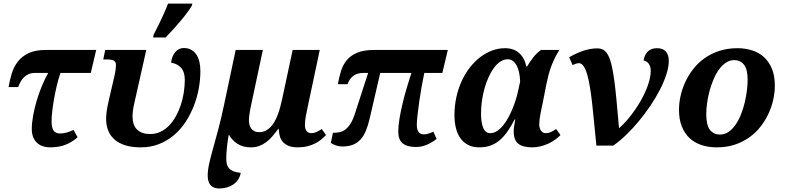

<svg xmlns="http://www.w3.org/2000/svg" viewBox="-20 -816 4403 1076"><path d="M318.8 -407.2Q307.1 -374 298.1 -335.4Q289.1 -296.9 282.5 -259.5Q275.9 -222.2 272.5 -189.7Q269 -157.2 269 -136.2Q269 -99.6 280.5 -83.7Q292 -67.9 316.9 -67.9Q335.4 -67.9 354.7 -73.5Q374 -79.1 392.1 -87.9L415 -46.9Q384.8 -20 347.9 -5.1Q311 9.8 259.8 9.8Q238.3 9.8 219.7 3.4Q201.2 -2.9 187.5 -15.6Q173.8 -28.3 166 -47.6Q158.2 -66.9 158.2 -92.8Q158.2 -126.5 165.5 -167.5Q172.9 -208.5 185.3 -250.7Q197.8 -293 214.6 -333.7Q231.4 -374.5 250 -407.2H173.8Q155.8 -407.2 141.1 -400.9Q126.5 -394.5 115.2 -383.8Q104 -373 95.7 -358.6Q87.4 -344.2 82 -328.1H27.8Q34.7 -366.7 45.9 -404.1Q57.1 -441.4 79.8 -470.7Q102.5 -500 140.1 -518.1Q177.7 -536.1 236.8 -536.1H519L488.8 -407.2Z M799.8 -536.1 731 -230Q727.1 -213.4 724.9 -195.1Q722.7 -176.8 722.7 -163.1Q722.7 -141.1 728.3 -123Q733.9 -105 746.1 -92Q758.3 -79.1 776.9 -72Q795.4 -64.9 821.8 -64.9Q853 -64.9 879.6 -77.6Q906.2 -90.3 927.7 -112.5Q949.2 -134.8 965.6 -164.3Q981.9 -193.8 993.2 -227.5Q1004.4 -261.2 1010 -297.4Q1015.6 -333.5 1015.6 -368.2Q1015.6 -412.6 994.6 -436Q973.6 -459.5 939 -464.8Q940.9 -483.4 947 -498.5Q953.1 -513.7 962.4 -524.4Q971.7 -535.2 983.6 -541Q995.6 -546.9 1009.8 -546.9Q1033.2 -546.9 1050.5 -537.6Q1067.9 -528.3 1079.6 -511.5Q1091.3 -494.6 1097.2 -470.7Q1103 -446.8 1103 -417Q1103 -370.6 1094 -320.8Q1085 -271 1066.7 -223.6Q1048.3 -176.3 1020.8 -133.8Q993.2 -91.3 956.1 -59.6Q918.9 -27.8 872.1 -9Q825.2 9.8 769 9.8Q719.2 9.8 682.9 -1.5Q646.5 -12.7 622.3 -33.7Q598.1 -54.7 586.4 -84.2Q574.7 -113.8 574.7 -149.9Q574.7 -165 577.4 -188Q580.1 -210.9 586.9 -241.2L620.6 -387.2Q625.5 -407.7 627.7 -424.8Q629.9 -441.9 629.9 -450.2Q629.9 -470.2 617.4 -476.6Q605 -482.9 576.7 -482.9H558.6L569.8 -536.1ZM840.8 -621.1Q876.5 -690.4 894.3 -730.5Q912.1 -770.5 921.9 -795.9H1058.1L1055.2 -784.2Q1036.6 -752.4 996.8 -704.3Q957 -656.2 908.2 -606H837.9Z M1538.1 -91.8Q1521 -68.8 1504.6 -50Q1488.3 -31.2 1470.2 -18.1Q1452.1 -4.9 1431.6 2.4Q1411.1 9.8 1386.2 9.8Q1341.8 9.8 1311 -10Q1280.3 -29.8 1262.2 -62Q1258.8 -44.4 1256.1 -25.9Q1253.4 -7.3 1251.7 10.3Q1250 27.8 1249 43.7Q1248 59.6 1248 71.8Q1248 88.9 1251.2 102.8Q1254.4 116.7 1263.4 127Q1272.5 137.2 1288.3 143.8Q1304.2 150.4 1329.1 152.8Q1325.2 174.8 1313.7 191.4Q1302.2 208 1285.9 218.8Q1269.5 229.5 1249.5 234.9Q1229.5 240.2 1209 240.2Q1194.8 240.2 1182.9 236.6Q1170.9 232.9 1162.4 224.4Q1153.8 215.8 1148.9 202.1Q1144 188.5 1144 168Q1144 138.2 1152.3 101.1Q1160.6 64 1173.8 16.6Q1187 -30.8 1203.1 -90.3Q1219.2 -149.9 1234.9 -225.1L1300.8 -536.1H1453.1L1386.2 -222.2Q1384.8 -214.8 1382.8 -205.1Q1380.9 -195.3 1379.2 -184.3Q1377.4 -173.3 1376.2 -162.4Q1375 -151.4 1375 -142.1Q1375 -128.4 1378.2 -116.2Q1381.3 -104 1388.4 -95Q1395.5 -85.9 1406 -80.6Q1416.5 -75.2 1431.2 -75.2Q1477.5 -75.2 1509.3 -119.9Q1541 -164.6 1561 -259.8L1620.1 -536.1H1772L1703.1 -210.9Q1696.8 -183.6 1692.9 -159.9Q1689 -136.2 1689 -115.2Q1689 -93.3 1698.2 -81.5Q1707.5 -69.8 1724.1 -69.8Q1739.7 -69.8 1752.7 -75.7Q1765.6 -81.5 1783.2 -92.8L1807.1 -59.1Q1794.9 -46.4 1779.8 -33.9Q1764.6 -21.5 1745.1 -11.7Q1725.6 -2 1701.7 3.9Q1677.7 9.8 1647.9 9.8Q1617.2 9.8 1596.9 1.2Q1576.7 -7.3 1564.7 -21.2Q1552.7 -35.2 1547.9 -53.5Q1543 -71.8 1543 -91.8Z M2459 -407.2H2357.9Q2350.1 -371.1 2342.5 -328.1Q2335 -285.2 2329.1 -244.1Q2323.2 -203.1 2319.6 -169.2Q2315.9 -135.3 2315.9 -117.2Q2315.9 -100.6 2319.1 -90.1Q2322.3 -79.6 2327.9 -73.5Q2333.5 -67.4 2340.8 -65.2Q2348.1 -63 2356.9 -63Q2368.2 -63 2383.1 -67.9Q2397.9 -72.8 2408.7 -78.1L2426.8 -37.1Q2397.9 -15.6 2369.9 -3.9Q2341.8 7.8 2311.5 7.8Q2261.7 7.8 2236.8 -12.7Q2211.9 -33.2 2211.9 -79.1Q2211.9 -110.4 2219 -152.3Q2226.1 -194.3 2236.8 -239Q2247.6 -283.7 2260.7 -327.6Q2273.9 -371.6 2285.6 -407.2H2110.8L2051.8 -151.9Q2042.5 -112.3 2030.3 -82.8Q2018.1 -53.2 2000 -33.7Q1981.9 -14.2 1957 -4.6Q1932.1 4.9 1897.9 4.9Q1880.4 4.9 1863.8 -0.5Q1847.2 -5.9 1834 -15.1L1845.7 -71.8Q1863.8 -71.8 1880.9 -74.7Q1897.9 -77.6 1913.8 -88.9Q1929.7 -100.1 1944.1 -122.6Q1958.5 -145 1970.7 -184.1L2043 -407.2H2014.6Q1980 -407.2 1958.5 -389.6Q1937 -372.1 1927.7 -344.2H1873.5Q1880.4 -382.8 1890.9 -417.5Q1901.4 -452.1 1923.1 -478.5Q1944.8 -504.9 1981.7 -520.5Q2018.6 -536.1 2077.6 -536.1H2489.7Z M2858.9 -79.1Q2858.9 -95.7 2862.1 -113.8Q2865.2 -131.8 2867.7 -146H2863.8Q2845.2 -109.9 2825.4 -81.1Q2805.7 -52.2 2782.5 -32Q2759.3 -11.7 2730.7 -1Q2702.1 9.8 2666 9.8Q2630.4 9.8 2604.2 -3.4Q2578.1 -16.6 2560.8 -40.5Q2543.5 -64.5 2535.2 -97.7Q2526.9 -130.9 2526.9 -170.9Q2526.9 -223.1 2537.4 -271Q2547.9 -318.8 2566.9 -360.6Q2585.9 -402.3 2612.3 -436.5Q2638.7 -470.7 2670.2 -494.9Q2701.7 -519 2737.1 -532.5Q2772.5 -545.9 2810.1 -545.9Q2858.9 -545.9 2889.4 -518.6Q2919.9 -491.2 2929.7 -443.8H2934.1Q2949.7 -469.7 2968 -493.7Q2986.3 -517.6 3011.7 -536.1H3114.7Q3100.1 -512.2 3089.1 -490Q3078.1 -467.8 3069.6 -445.1Q3061 -422.4 3054.4 -397.9Q3047.9 -373.5 3042 -344.2L3021 -236.8Q3018.1 -224.1 3014.9 -208.7Q3011.7 -193.4 3008.8 -177.7Q3005.9 -162.1 3003.9 -147Q3002 -131.8 3002 -120.1Q3002 -98.1 3011.7 -84Q3021.5 -69.8 3038.1 -69.8Q3053.7 -69.8 3066.7 -75.7Q3079.6 -81.5 3096.7 -92.8L3121.1 -59.1Q3108.9 -46.4 3091.8 -33.9Q3074.7 -21.5 3054.2 -11.7Q3033.7 -2 3010.5 3.9Q2987.3 9.8 2962.9 9.8Q2909.7 9.8 2884.3 -10.7Q2858.9 -31.2 2858.9 -79.1ZM2727.1 -69.8Q2747.1 -69.8 2765.1 -81.5Q2783.2 -93.3 2798.8 -112.3Q2814.5 -131.3 2827.9 -155.8Q2841.3 -180.2 2851.6 -205.1Q2861.8 -230 2869.4 -253.7Q2877 -277.3 2880.9 -294.9L2895 -358.9Q2894 -386.2 2889.2 -409.2Q2884.3 -432.1 2875.5 -448.7Q2866.7 -465.3 2854 -474.6Q2841.3 -483.9 2825.7 -483.9Q2804.2 -483.9 2784.7 -471.2Q2765.1 -458.5 2748.5 -436.3Q2731.9 -414.1 2718.5 -384.5Q2705.1 -355 2695.6 -321.3Q2686 -287.6 2680.9 -251.7Q2675.8 -215.8 2675.8 -181.2Q2675.8 -127.9 2688.2 -98.9Q2700.7 -69.8 2727.1 -69.8Z M3728 -475.1Q3728 -441.4 3714.8 -400.1Q3701.7 -358.9 3679 -314.5Q3656.2 -270 3625.7 -224.6Q3595.2 -179.2 3560.8 -137.7Q3526.4 -96.2 3489.5 -60.5Q3452.6 -24.9 3417 0H3322.3Q3315.9 -62.5 3310.3 -121.1Q3304.7 -179.7 3299.1 -231Q3293.5 -282.2 3286.6 -324.7Q3279.8 -367.2 3271 -397.7Q3262.2 -428.2 3250.7 -445.1Q3239.3 -461.9 3224.1 -461.9Q3216.3 -461.9 3206.8 -458.7Q3197.3 -455.6 3189 -451.2L3169.9 -495.1Q3187.5 -505.4 3206.5 -514.4Q3225.6 -523.4 3245.6 -530.3Q3265.6 -537.1 3286.1 -541Q3306.6 -544.9 3327.1 -544.9Q3347.7 -544.9 3362.5 -535.9Q3377.4 -526.9 3388.4 -505.9Q3399.4 -484.9 3407.5 -450.9Q3415.5 -417 3422.4 -367.2Q3429.2 -317.4 3435.3 -250.5Q3441.4 -183.6 3449.2 -97.2Q3472.7 -118.2 3494.9 -143.8Q3517.1 -169.4 3536.9 -197.8Q3556.6 -226.1 3573.2 -255.6Q3589.8 -285.2 3601.8 -314Q3613.8 -342.8 3620.4 -369.9Q3627 -397 3627 -419.9Q3627 -440.4 3617.2 -456.5Q3607.4 -472.7 3586.9 -477.1Q3592.3 -510.7 3611.3 -528.3Q3630.4 -545.9 3662.1 -545.9Q3695.3 -545.9 3711.7 -527.1Q3728 -508.3 3728 -475.1Z M3785.2 -200.2Q3785.2 -237.8 3793.9 -277.8Q3802.7 -317.9 3820.6 -356.4Q3838.4 -395 3865.2 -429.4Q3892.1 -463.9 3928.5 -489.7Q3964.8 -515.6 4011 -530.8Q4057.1 -545.9 4113.3 -545.9Q4156.2 -545.9 4194.3 -533.9Q4232.4 -522 4260.7 -496.6Q4289.1 -471.2 4305.7 -431.4Q4322.3 -391.6 4322.3 -335.9Q4322.3 -299.8 4314 -260.3Q4305.7 -220.7 4288.3 -182.4Q4271 -144 4244.4 -109.1Q4217.8 -74.2 4181.6 -47.9Q4145.5 -21.5 4099.6 -5.9Q4053.7 9.8 3997.1 9.8Q3950.2 9.8 3911.1 -3.2Q3872.1 -16.1 3844.2 -42.2Q3816.4 -68.4 3800.8 -107.9Q3785.2 -147.5 3785.2 -200.2ZM4015.1 -62Q4042 -62 4063.7 -77.4Q4085.4 -92.8 4102.8 -117.9Q4120.1 -143.1 4132.8 -175.3Q4145.5 -207.5 4153.6 -241.7Q4161.6 -275.9 4165.8 -308.8Q4169.9 -341.8 4169.9 -368.2Q4169.9 -427.2 4149.7 -453.1Q4129.4 -479 4094.2 -479Q4068.8 -479 4047.4 -464.4Q4025.9 -449.7 4008.5 -425.3Q3991.2 -400.9 3978 -369.4Q3964.8 -337.9 3955.8 -304.2Q3946.8 -270.5 3942.4 -237.1Q3938 -203.6 3938 -175.8Q3938 -114.7 3958.5 -88.4Q3979 -62 4015.1 -62Z"/></svg>

Font: Droid Serif
Style: Bold Italic
Weight: 700
Italic angle: -12°
Designer: Monotype Design team
Foundry: Monotype Imaging Inc.
Version: Version 1.03